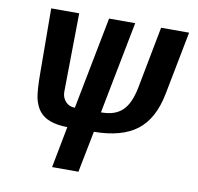

<svg xmlns="http://www.w3.org/2000/svg" viewBox="-81 -613 935 905"><g transform="rotate(10 386.5 -160.0)"><path d="M408 -86Q443 -86 468 -94.5Q493 -103 511 -120.5Q529 -138 541 -165Q553 -192 561 -231L618 -528H752L693 -224Q669 -102 596.5 -46.5Q524 9 391 10L352 208H226L264 10Q168 9 130 -38Q112 -59 102 -99Q98 -119 96 -150Q94 -181 94 -224L92 -528H226L221 -151Q221 -124 238.5 -105Q256 -86 283 -86L369 -528H494Z"/></g></svg>

Font: Libra Sans Modern
Style: Bold Italic
Weight: 700
Italic angle: -12°
Foundry: Stefan Peev, Context Ltd
Version: Version 1.000